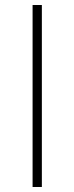

<svg xmlns="http://www.w3.org/2000/svg" viewBox="-20 -746 297 766"><path d="M110 0H147V-726H110Z"/></svg>

Font: Kinto Sans Thin
Style: Regular
Weight: 100
Designer: Authors: Ryoko NISHIZUKA  (kana & ideographs); Paul D. Hunt (Latin, Greek & Cyrillic); Wenlong ZHANG  (bopomofo); Sandol
Foundry: Adobe Systems Incorporated, ookami Inc.
Version: Version 0.001